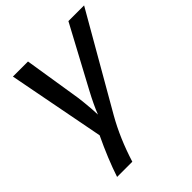

<svg xmlns="http://www.w3.org/2000/svg" viewBox="-205 -648 976 976"><g transform="rotate(-45 282.5 -160.5)"><path d="M276.4 -25.9Q216.8 78.6 176.8 207H67.4Q99.6 109.4 154.3 -5.4L53.7 -528.3H162.1L211.9 -214.8Q213.9 -201.2 216.3 -176Q218.8 -150.9 220.7 -126Q222.7 -101.1 222.7 -85.9Q232.9 -112.3 247.1 -142.1Q261.2 -171.9 278.8 -204.6L452.6 -528.3H565.4Z"/></g></svg>

Font: Arimo Medium
Style: Italic
Weight: 500
Italic angle: -12°
Designer: Steve Matteson
Foundry: Monotype Imaging Inc.
Version: Version 1.33